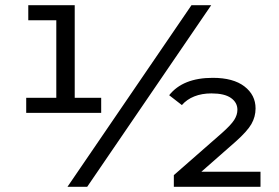

<svg xmlns="http://www.w3.org/2000/svg" viewBox="-20 -720 1074 740"><path d="M370 -343V-285H81V-343H197V-642H89V-700H268V-343ZM718 -700H794L316 0H240ZM984 -58V0H650V-45L835 -207Q870 -238 882.5 -257.5Q895 -277 895 -297Q895 -325 870 -342.5Q845 -360 795 -360Q758 -360 729 -348.5Q700 -337 681 -315L632 -353Q685 -420 800 -420Q879 -420 922 -387Q965 -354 965 -302Q965 -270 949 -242Q933 -214 888 -174L756 -58Z"/></svg>

Font: CMG Sans Medium
Style: Regular
Weight: 500
Designer: Julieta Ulanovsky
Foundry: Julieta Ulanovsky
Version: Version 7.200